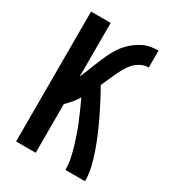

<svg xmlns="http://www.w3.org/2000/svg" viewBox="-178 -838 855 941"><g transform="rotate(30 250.0 -367.5)"><path d="M59 0V-735H170V-431Q179 -451 187 -471.5Q195 -492 203 -512.5Q211 -533 219.5 -553Q228 -573 237.5 -592.5Q247 -612 259 -630.5Q271 -649 286 -665Q301 -681 319 -694.5Q337 -708 356.5 -717.5Q376 -727 397.5 -731Q419 -735 441 -735V-639Q419 -639 398.5 -629Q378 -619 363 -603Q348 -587 337 -567.5Q326 -548 316.5 -528Q307 -508 298 -487.5Q289 -467 280 -447Q300 -412 318.5 -376.5Q337 -341 354.5 -304.5Q372 -268 387.5 -231.5Q403 -195 416.5 -157Q430 -119 439.5 -79.5Q449 -40 449 0H338Q338 -31 332 -61Q326 -91 317.5 -120Q309 -149 299 -178Q289 -207 277.5 -235Q266 -263 253.5 -291Q241 -319 228 -347Q216 -327 201.5 -309.5Q187 -292 170 -276V0Z"/></g></svg>

Font: Iosevka Curly
Style: Bold
Weight: 700
Monospace: yes
Designer: Belleve Invis
Foundry: Belleve Invis
Version: Version 22.1.2; ttfautohint (v1.8.4)